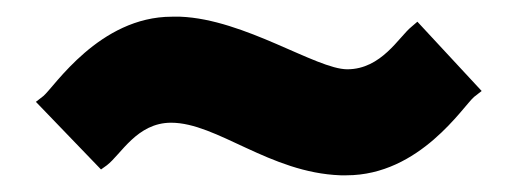

<svg xmlns="http://www.w3.org/2000/svg" viewBox="-20 -465 622 230"><path d="M396 -382C359 -382 273 -442 196 -445H186C99 -445 45 -361 32 -350L23 -343L101 -262L108 -267C125 -280 144 -318 185 -318C240 -318 303 -258 388 -255H395C483 -255 535 -338 548 -349L557 -356L480 -439L473 -433C458 -421 437 -382 396 -382Z"/></svg>

Font: Bluebird
Style: SfBd
Weight: 700
Designer: Jasper
Foundry: Cannot Into Space Fonts
Version: Version 0.98